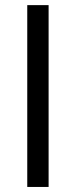

<svg xmlns="http://www.w3.org/2000/svg" viewBox="-20 -740 300 760"><path d="M172.4 -719.7V0H87.9V-719.7Z"/></svg>

Font: Inter Display SemiBold
Style: Regular
Weight: 600
Designer: Rasmus Andersson
Foundry: rsms
Version: Version 4.001;git-9221beed3